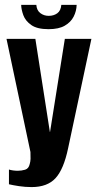

<svg xmlns="http://www.w3.org/2000/svg" viewBox="-20 -750 400 785"><path d="M109.2 14.9Q82.9 14.9 57.3 11Q31.8 7.1 16.6 3.4V-56.9Q23.6 -54.5 33.2 -53.2Q42.7 -51.8 52.7 -51.8Q67.5 -51.8 82.5 -56.1Q97.5 -60.5 101.6 -79.6Q104.5 -89.6 104.9 -100.5Q105.2 -111.5 104.5 -128.4L6.6 -591H124.6L183.9 -210.5H184.6L245.1 -591H353.7L258.5 -144Q240.4 -57.5 206.8 -21.3Q173.3 14.9 109.2 14.9ZM178.5 -630.7Q132.1 -630.7 108 -647.6Q83.9 -664.5 75.4 -687.9Q66.9 -711.4 66.6 -730.1H128.5Q130.1 -707.6 144.9 -696.4Q159.6 -685.2 179.1 -685.2Q200 -685.2 214.4 -695.9Q228.8 -706.6 230.7 -730.1H293.4Q292.7 -704.5 281 -681.8Q269.3 -659 244.6 -644.9Q220 -630.7 178.5 -630.7Z"/></svg>

Font: Alumni Sans SC Thin
Style: Regular
Weight: 100
Designer: Robert E. Leuschke
Foundry: Robert E. Leuschke
Version: Version 1.018